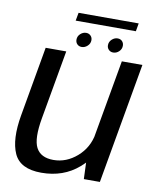

<svg xmlns="http://www.w3.org/2000/svg" viewBox="-87 -855 759 928"><g transform="rotate(10 292.0 -391.0)"><path d="M387.6 0H466.3L570.5 -592.4H469.6L383.5 -105.1ZM196.7 -593H95.7L35.6 -251Q14.3 -130.1 44.8 -62.4Q75.3 5.4 179.4 5.4Q287.6 5.4 362 -59.3Q436.5 -124.1 449.2 -196.3L405.5 -226.3Q393.4 -156.1 341.4 -110.8Q289.5 -65.6 226.3 -65.6Q163.8 -65.6 141.2 -108.6Q118.6 -151.6 137 -254.9ZM266.1 -627.1Q281.6 -627.1 294.3 -638.9Q307.1 -650.7 307.1 -667.3Q307.1 -680.7 298.3 -689.4Q289.6 -698.1 276.5 -698.1Q260.7 -698.1 248 -686.3Q235.4 -674.5 235.4 -657.8Q235.4 -644.5 243.9 -635.8Q252.3 -627.1 266.1 -627.1ZM420.5 -627.1Q436.6 -627.1 449 -638.9Q461.4 -650.7 461.4 -667.3Q461.4 -680.7 453 -689.4Q444.7 -698.1 430.9 -698.1Q415.3 -698.1 402.6 -686.3Q389.9 -674.5 389.9 -657.8Q389.9 -644.5 398.7 -635.8Q407.4 -627.1 420.5 -627.1ZM215.7 -747.5H511.1L518 -787.1H223Z"/></g></svg>

Font: Anybody Thin
Style: Italic
Weight: 100
Italic angle: -10°
Designer: Tyler Finck
Foundry: Etcetera Type Company
Version: Version 1.114;gftools[0.9.25]